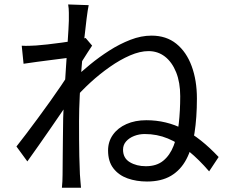

<svg xmlns="http://www.w3.org/2000/svg" viewBox="-20 -814 1040 872"><path d="M929.8 -35.7Q884.3 -88.7 838 -126.6Q791.7 -164.4 742.5 -184.9Q693.3 -205.3 637.5 -205.3Q612.2 -205.3 589.6 -196.6Q566.9 -187.8 552.9 -172Q538.8 -156.2 538.8 -134.2Q538.8 -95.8 569.5 -77.5Q600.1 -59.1 642.4 -59.1Q691.1 -59.1 721.4 -84Q751.8 -108.8 768.6 -152.2Q785.5 -195.6 792 -253.4Q798.5 -311.2 798.5 -377.1Q798.5 -439.7 779.9 -485.9Q761.3 -532 729.1 -557Q696.9 -581.9 654.4 -581.9Q615.9 -581.9 570.5 -562.3Q525.1 -542.6 479 -510.2Q432.8 -477.9 390.3 -438.9Q347.8 -399.9 315.4 -361.5L317.2 -457.6Q348.4 -487.6 389.4 -521.2Q430.3 -554.8 476.9 -584.6Q523.6 -614.4 572.4 -633.3Q621.2 -652.2 668 -652.2Q735.3 -652.2 781 -615.2Q826.7 -578.2 850.5 -513.6Q874.3 -449 874.3 -366.4Q874.3 -279.9 863.4 -210.1Q852.5 -140.4 826.6 -91.1Q800.8 -41.9 756.8 -15.7Q712.8 10.4 647.5 10.4Q599.7 10.4 559.5 -3.8Q519.3 -18.1 495.1 -49.3Q470.8 -80.4 470.8 -130.7Q470.8 -171 493 -202.1Q515.1 -233.2 554.4 -250.6Q593.7 -268 644.4 -268Q735.4 -268 813.8 -227.4Q892.2 -186.7 973 -100.9ZM302.1 -553Q290.4 -551.6 265.7 -548.3Q241 -545 210.1 -541.2Q179.3 -537.4 147.1 -533Q114.9 -528.6 87 -524.4L78.7 -606.4Q95.4 -605.4 110.7 -605.9Q126 -606.4 144.2 -607.4Q164.7 -608.8 195.2 -612.2Q225.8 -615.6 259.1 -620.2Q292.5 -624.7 322.1 -630.1Q351.7 -635.5 368.9 -641.5L398.4 -606.8Q389.8 -593.9 378.5 -576.6Q367.3 -559.4 356.3 -541.6Q345.3 -523.8 336.9 -509.6L306.2 -373.7Q289 -346.8 264.2 -310.4Q239.3 -273.9 211.3 -233.4Q183.2 -192.8 155.5 -153.2Q127.7 -113.5 104.2 -80.9L54.7 -148.7Q73.1 -172.1 99 -206Q124.8 -240 153.2 -278.6Q181.7 -317.1 208.7 -355.1Q235.7 -393.1 257.3 -424.9Q278.9 -456.7 290.4 -476.2L294.4 -527.2ZM292.7 -719.6Q292.7 -736.9 292.7 -756.2Q292.7 -775.5 289.5 -793.8L382.8 -790.6Q378.6 -771.3 373.2 -728.4Q367.7 -685.5 361.6 -627.8Q355.5 -570 350.4 -506.1Q345.4 -442.1 342.2 -379.4Q339 -316.6 339 -263.8Q339 -218.5 339.2 -180.4Q339.4 -142.3 340.2 -104.9Q341.1 -67.5 342.9 -22.5Q343.9 -9.5 345.2 7.4Q346.5 24.4 347.9 38.5H261.2Q262.5 27.6 263.4 9.5Q264.2 -8.7 264.2 -20.7Q264.5 -69.1 264.9 -106.3Q265.3 -143.5 265.7 -182.9Q266.1 -222.3 266.9 -277.1Q267.3 -299.5 269.3 -337.8Q271.3 -376 274.1 -422.6Q276.9 -469.2 280.2 -517.2Q283.5 -565.3 286.3 -607.9Q289.1 -650.5 290.9 -680.3Q292.7 -710.2 292.7 -719.6Z"/></svg>

Font: Noto Sans TC
Style: Regular
Weight: 100
Designer: Ryoko NISHIZUKA 西塚涼子 (kana, bopomofo & ideographs); Paul D. Hunt (Latin, Greek & Cyrillic); Sandoll Communications 산돌커뮤니
Foundry: Adobe
Version: Version 2.004;hotconv 1.0.118;makeotfexe 2.5.65603